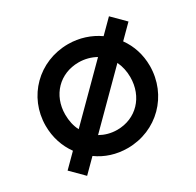

<svg xmlns="http://www.w3.org/2000/svg" viewBox="-121 -634 807 792"><g transform="rotate(-30 283.0 -237.5)"><path d="M283 10C422 10 531 -99 531 -239C531 -292 515 -341 486 -381L546 -441L487 -500L427 -440C387 -468 337 -485 283 -485C143 -485 35 -377 35 -239C35 -184 52 -134 81 -94L21 -34L80 25L140 -35C180 -6 229 10 283 10ZM128 -239C128 -331 193 -398 283 -398C313 -398 341 -390 364 -377L146 -159C134 -182 128 -209 128 -239ZM203 -98 421 -316C432 -293 438 -267 438 -239C438 -145 373 -77 283 -77C253 -77 226 -85 203 -98Z"/></g></svg>

Font: MV Cash
Style: Regular
Weight: 400
Designer: Rodrigo Fuenzalida
Foundry: fragTYPE
Version: Version 1.100;Glyphs 3.1.2 (3151)